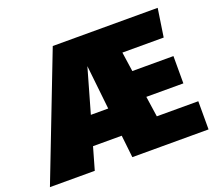

<svg xmlns="http://www.w3.org/2000/svg" viewBox="-152 -858 1143 1018"><g transform="rotate(-20 420.0 -349.0)"><path d="M627 -159 610 -275H819V-429H587L571 -539H804L828 -698H236L-34 0H219L255 -126H417L431 0H861V-159ZM301 -286 372 -535 399 -286Z"/></g></svg>

Font: Fira Sans Ultra
Style: Regular
Weight: 950
Designer: Carrois Corporate & Edenspiekermann AG
Foundry: Carrois Corporate GbR & Edenspiekermann AG
Version: Version 4.203;PS 004.203;hotconv 1.0.88;makeotf.lib2.5.64775